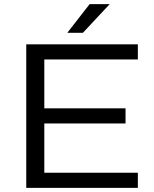

<svg xmlns="http://www.w3.org/2000/svg" viewBox="-20 -916 752 936"><path d="M308 -756H384L515 -896H417ZM108 0H652V-74H196V-314H592V-388H196V-626H652V-700H108Z"/></svg>

Font: Resamitz
Style: Bold
Weight: 700
Designer: gluk
Foundry: gluk
Version: Version 0.047